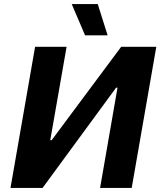

<svg xmlns="http://www.w3.org/2000/svg" viewBox="-20 -932 795 952"><path d="M154 -700H310.2L229.2 -237H236.2L580.8 -700H755L633 0H476.2L562.6 -497.2H555.6L191 0H32ZM335.6 -912H464.6L513.6 -756.8H401.8Z"/></svg>

Font: Fixel Italic Variable 20240409 Display Thin
Style: Italic
Weight: 100
Italic angle: -10°
Designer: AlfaBravo + MacPaw
Foundry: Kyrylo Tkachov, Marchela Mozhyna, Serhii Makarenko, Maria Weinstein, Zakhar Kryvoshyya
Version: Version 1.211;Glyphs 3.2 (3225)